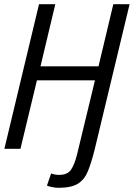

<svg xmlns="http://www.w3.org/2000/svg" viewBox="-20 -713 641 920"><path d="M259 187Q248 187 229.5 183.5Q211 180 205 176L225 118Q229 120 239.5 122.5Q250 125 263 125Q303 125 320 100.5Q337 76 349 28L435 -328H157L78 0H1L167 -693H245L174 -395H452L523 -693H601L433 6Q418 65 402 105.5Q386 146 354.5 166.5Q323 187 259 187Z"/></svg>

Font: Ubuntu Sans Mono
Style: Italic
Weight: 400
Italic angle: -13.5°
Monospace: yes
Designer: Dalton Maag Ltd
Foundry: Dalton Maag Ltd
Version: Version 1.006